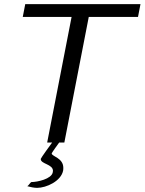

<svg xmlns="http://www.w3.org/2000/svg" viewBox="-20 -689 699 928"><path d="M90 -607H326L208 0H232C225 9 178 74 177 79V80C177 104 236 104 236 137C236 139 235 141 235 143V144C229 176 161 191 131 191C124 196 120 206 112 211C125 215 146 219 159 219C205 219 275 186 285 136C286 131 286 126 286 122C286 74 230 67 230 53V52C230 50 262 5 266 0H291L409 -607H647L659 -669H102Z"/></svg>

Font: KpSans
Style: Italic
Weight: 400
Italic angle: -11°
Version: Version 0.66